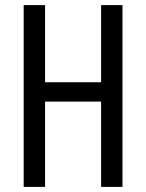

<svg xmlns="http://www.w3.org/2000/svg" viewBox="-20 -734 573 754"><path d="M461 0H377V-335H157V0H73V-714H157V-411H377V-714H461Z"/></svg>

Font: Noto Sans Bengali ExtraCondensed
Style: Regular
Weight: 400
Width: 2
Designer: Jelle Bosma - Monotype Design Team
Foundry: Monotype Imaging Inc.
Version: Version 2.003; ttfautohint (v1.8.4.7-5d5b)